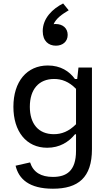

<svg xmlns="http://www.w3.org/2000/svg" viewBox="-20 -914 660 1139"><path d="M59.5 -280.5C59.5 -135.5 135 -37.5 260 -37.5C334.5 -37.5 388 -72 425 -117.5H431V-19C431 101.5 373 135.5 294 135.5C223.5 135.5 177.5 108.5 158.5 49.5L72.5 69C91 147.5 152.5 205.5 294 205.5C444 205.5 525.5 139.5 525.5 -29V-513.5H445.5L438 -445.5H424.5C391.5 -491 339.5 -525.5 264 -525.5C139 -525.5 59.5 -430 59.5 -280.5ZM310.5 -771.5C306.5 -771.5 302 -771.5 298 -770.5C313.5 -806 348.5 -829.5 387.5 -853L354.5 -893.5C292.5 -862.5 233.5 -806 233.5 -729.5C233.5 -670 268.5 -643 311.5 -643C351 -643 381.5 -666.5 381.5 -707C381.5 -747 352 -771.5 310.5 -771.5ZM157 -280.5C157 -385 211 -445.5 301 -445.5C346 -445.5 389 -430 431 -387V-177C388 -134 345.5 -118 299.5 -118C208 -118 157 -179.5 157 -280.5Z"/></svg>

Font: Monaspace Neon
Style: Regular
Weight: 400
Designer: Riley Cran & the Lettermatic Team
Foundry: Lettermatic
Version: Version 1.200 (Monaspace Neon)